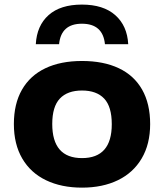

<svg xmlns="http://www.w3.org/2000/svg" viewBox="-20 -828 734 858"><path d="M42 -273.5Q42 -364 78.2 -427.2Q114.5 -490.5 182.8 -523Q251 -555.5 346.5 -555.5Q442.5 -555.5 510.8 -523.2Q579 -491 615 -427.8Q651 -364.5 651 -273.5Q651 -184 613.2 -120Q575.5 -56 507 -22.8Q438.5 10.5 346.5 10.5Q254.5 10.5 185.8 -22.5Q117 -55.5 79.5 -119.5Q42 -183.5 42 -273.5ZM479.5 -273Q479.5 -351.5 445.5 -387.5Q411.5 -423.5 346.5 -423.5Q281.5 -423.5 247.5 -387.5Q213.5 -351.5 213.5 -274Q213.5 -121.5 346.5 -121.5Q479.5 -121.5 479.5 -273ZM346 -807.5Q442 -807.5 495.2 -760.2Q548.5 -713 553 -630.5H449Q440 -722 346 -722Q253 -722 244 -630.5H140Q144.5 -713.5 197.2 -760.5Q250 -807.5 346 -807.5Z"/></svg>

Font: Encode Sans Expanded
Style: Bold
Weight: 700
Width: 7
Designer: Multiple Designers
Foundry: Impallari Type
Version: Version 2.000